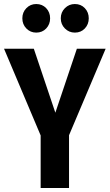

<svg xmlns="http://www.w3.org/2000/svg" viewBox="-27 -934 545 954"><path d="M498 -692 316 -262V0H175V-261L-7 -692H141L248 -374L355 -692ZM222 -843Q222 -813 202.5 -792.5Q183 -772 153 -772Q124 -772 104 -792.5Q84 -813 84 -843Q84 -873 104 -893.5Q124 -914 153 -914Q183 -914 202.5 -893.5Q222 -873 222 -843ZM414 -843Q414 -813 394.5 -792.5Q375 -772 345 -772Q316 -772 295.5 -792.5Q275 -813 275 -843Q275 -873 295.5 -893.5Q316 -914 345 -914Q375 -914 394.5 -893.5Q414 -873 414 -843Z"/></svg>

Font: Fira Sans Extra Condensed SemiBold
Style: Regular
Weight: 600
Width: 1
Designer: Carrois Corporate & Edenspiekermann AG
Foundry: Carrois Corporate GbR & Edenspiekermann AG
Version: Version 4.203